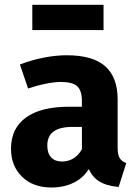

<svg xmlns="http://www.w3.org/2000/svg" viewBox="-20 -784 588 820"><path d="M264.4 -548Q377.2 -548 429.8 -500.7Q482.4 -453.4 482.4 -359.8V-153Q482.4 -123.4 491 -109.1Q499.6 -94.8 519.2 -87.4L486.8 14.4Q433.6 10 401.7 -10.7Q369.8 -31.4 353 -77L329.8 -132V-351.6Q329.8 -398 309.4 -416Q289 -434 239.6 -434Q213.6 -434 176.7 -426.7Q139.8 -419.4 100 -406L65 -508.4Q114 -527.6 166.3 -537.8Q218.6 -548 264.4 -548ZM351.4 -328.2V-242H289.6Q235.2 -242 208.6 -222.2Q182 -202.4 182 -162.2Q182 -129.6 198.4 -111.9Q214.8 -94.2 244.8 -94.2Q276 -94.2 299.5 -111.5Q323 -128.8 337.6 -161.2L368.8 -77.8Q342.2 -28 298.5 -5.6Q254.8 16.8 199.8 16.8Q121.2 16.8 74.1 -29.3Q27 -75.4 27 -148.8Q27 -235.8 90.8 -282Q154.6 -328.2 274.6 -328.2ZM422.2 -655.6H118V-763.6H422.2Z"/></svg>

Font: Firava
Style: Regular
Weight: 400
Designer: Carrois Corporate & Edenspiekermann AG
Foundry: Greg Finn Gibson
Version: Version 5.000